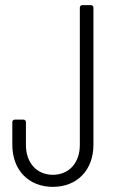

<svg xmlns="http://www.w3.org/2000/svg" viewBox="-20 -720 443 748"><path d="M186 8C280 8 344 -57 344 -156V-690C344 -696 340 -700 334 -700H301C295 -700 291 -696 291 -690V-155C291 -86 249 -39 186 -39C123 -39 81 -86 81 -155V-244C81 -250 77 -254 71 -254H38C32 -254 28 -250 28 -244V-156C28 -57 92 8 186 8Z"/></svg>

Font: Barlow Condensed Light
Style: Regular
Weight: 300
Width: 3
Designer: Jeremy Tribby
Foundry: Tribby Type
Version: Version 1.422;hotconv 1.0.109;makeotfexe 2.5.65596